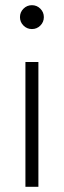

<svg xmlns="http://www.w3.org/2000/svg" viewBox="-20 -720 246 740"><path d="M103 -608Q84 -608 70.5 -621.5Q57 -635 57 -654Q57 -673 70.5 -686.5Q84 -700 103 -700Q122 -700 135.5 -686.5Q149 -673 149 -654Q149 -635 135.5 -621.5Q122 -608 103 -608ZM78 0V-481H128V0Z"/></svg>

Font: Red Hat Text Light
Style: Regular
Weight: 300
Designer: Pentagram, MCKL
Foundry: Pentagram, MCKL
Version: Version 1.023; ttfautohint (v1.8.3)